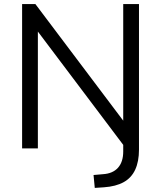

<svg xmlns="http://www.w3.org/2000/svg" viewBox="-20 -725 787 938"><path d="M443 193 437 130 483 126Q531 123 556.5 94.5Q582 66 582 15V-38L595 0L143 -600H165V0H88V-705H153L605 -105H582V-705H659V6Q659 64 640.5 104Q622 144 584 165Q546 186 488 190Z"/></svg>

Font: Mulish ExtraLight
Style: Regular
Weight: 400
Version: Version 3.603